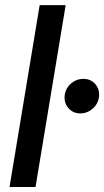

<svg xmlns="http://www.w3.org/2000/svg" viewBox="-20 -748 417 768"><path d="M242.7 -727.5 122.1 0H18.1L138.7 -727.5ZM301.8 -294.4Q271 -294.4 252.7 -316.7Q234.4 -338.9 239.3 -370.6Q243.7 -397 264.9 -414.8Q286.1 -432.6 313 -432.6Q343.8 -432.6 362.1 -410.4Q380.4 -388.2 375.5 -356.9Q371.1 -330.6 349.9 -312.5Q328.6 -294.4 301.8 -294.4Z"/></svg>

Font: Inter 28pt Medium
Style: Italic
Weight: 500
Italic angle: -9.3988°
Designer: Rasmus Andersson
Foundry: rsms
Version: Version 4.001;git-66647c0bb